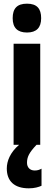

<svg xmlns="http://www.w3.org/2000/svg" viewBox="-20 -788 294 1045"><path d="M127 -768C73 -768 49 -742 49 -689C49 -637 75 -611 127 -611C178 -611 204 -637 204 -689C204 -741 181 -768 127 -768ZM127 98C127 68 137 44 179 0H199V-550H54V0H84C35 42 17 89 17 129C17 197 57 237 137 237C168 237 191 230 206 223V130C197 135 186 140 169 140C142 140 127 122 127 98Z"/></svg>

Font: Noto Sans Thai Looped ExtraCondensed ExtraBold
Style: Regular
Weight: 800
Width: 2
Designer: Sasikarn Vongin, Ben Mitchell
Foundry: The Fontpad Ltd
Version: Version 1.001